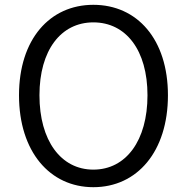

<svg xmlns="http://www.w3.org/2000/svg" viewBox="-20 -765 777 798"><path d="M368 13C550 13 678 -135 678 -369C678 -602 550 -745 368 -745C187 -745 59 -602 59 -369C59 -135 187 13 368 13ZM368 -60C233 -60 144 -181 144 -369C144 -556 233 -672 368 -672C504 -672 593 -556 593 -369C593 -181 504 -60 368 -60Z"/></svg>

Font: Source Han Sans JP Normal
Style: Regular
Weight: 350
Designer: Ryoko NISHIZUKA 西塚涼子 (kana, bopomofo & ideographs); Paul D. Hunt (Latin, Greek & Cyrillic); Sandoll Communications 산돌커뮤니
Foundry: Adobe
Version: Version 2.002;hotconv 1.0.116;makeotfexe 2.5.65601